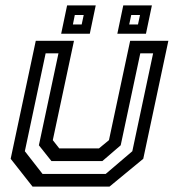

<svg xmlns="http://www.w3.org/2000/svg" viewBox="-20 -691 644 711"><path d="M100.5 0 19.5 -103 112.5 -540H254L175.5 -172L199.5 -141.5H346.5L383.5 -172L462 -540H603.5L510.5 -103L385.5 0ZM137.5 -47H371.5L470 -131L547 -493.5H499.5L427 -153L359 -94.5H170.5L124 -153L196.5 -493.5H149L72 -131ZM414.5 -566 436.5 -671H542.5L520.5 -566ZM206.5 -566 228.5 -671H334.5L312.5 -566ZM250 -600.5H282.5L290 -635.5H257ZM458.5 -600.5H491L498.5 -635.5H466Z"/></svg>

Font: Tourney Thin Medium
Style: Italic
Weight: 500
Italic angle: -12°
Version: Version 1.015